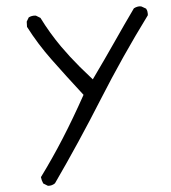

<svg xmlns="http://www.w3.org/2000/svg" viewBox="-20 -477 540 607"><path d="M132.3 110.4Q144.5 110.4 153.8 102.5Q229 -26.9 298.3 -162.8Q367.7 -298.8 447.3 -428.7Q447.3 -430.2 447.3 -430.9Q447.3 -431.6 447.3 -432.6Q447.3 -433.6 447 -435.1Q446.8 -436.5 446.5 -438Q446.3 -439.5 446 -440.7Q445.8 -441.9 445.3 -443.1Q444.8 -444.3 444.3 -445.3Q442.9 -447.3 441.9 -449.7L427.2 -456.5Q425.8 -457 422.4 -457Q418.9 -457 413.8 -455.6Q408.7 -454.1 403.3 -450.7Q373 -399.4 343 -346.2Q313 -293 273.4 -226.1Q246.6 -251.5 232.4 -265.6Q199.7 -298.3 173.3 -329.6Q137.2 -372.6 107.9 -420.4L94.2 -427.2Q92.8 -427.7 91.8 -427.7Q79.6 -427.7 70.8 -421.9L64.5 -408.7L65.4 -392.1Q99.6 -337.9 143.6 -288.1Q187.5 -238.3 244.1 -177.2Q210.9 -102.5 178.2 -39.3Q145.5 23.9 109.4 83Q111.3 93.3 116.7 103L130.4 109.9Q131.3 110.4 132.3 110.4Z"/></svg>

Font: NaikaiFont
Style: ExtraLight
Weight: 200
Version: Version 1.89